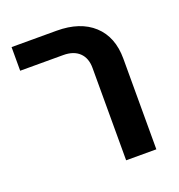

<svg xmlns="http://www.w3.org/2000/svg" viewBox="-110 -675 715 767"><g transform="rotate(-20 247.5 -291.0)"><path d="M297.4 0V-392.6Q297.4 -434.6 273.2 -457.8Q249 -481 205.1 -481H22V-581.5H213.4Q313 -581.5 369.4 -529.8Q425.8 -478 425.8 -385.3V0Z"/></g></svg>

Font: Heebo SemiBold
Style: Regular
Weight: 600
Designer: Oded Ezer
Foundry: Ezer Type House
Version: Version 3.100